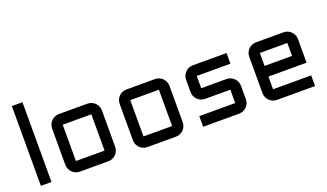

<svg xmlns="http://www.w3.org/2000/svg" viewBox="-69 -1175 2775 1629"><g transform="rotate(-20 1318.0 -360.0)"><path d="M175.8 -720.2V0H80.1V-720.2Z M785.6 -96.2Q785.6 -76.2 778.1 -58.6Q770.5 -41 757.6 -28.1Q744.6 -15.1 727.3 -7.6Q710 0 689.9 0H431.6Q412.1 0 394.5 -7.6Q377 -15.1 364 -28.1Q351.1 -41 343.5 -58.6Q335.9 -76.2 335.9 -96.2V-423.8Q335.9 -443.8 343.5 -461.4Q351.1 -479 364 -491.9Q377 -504.9 394.5 -512.5Q412.1 -520 431.6 -520H689.9Q710 -520 727.3 -512.5Q744.6 -504.9 757.6 -491.9Q770.5 -479 778.1 -461.4Q785.6 -443.8 785.6 -423.8ZM431.6 -423.8V-96.2H689.9V-423.8Z M1395.5 -96.2Q1395.5 -76.2 1387.9 -58.6Q1380.4 -41 1367.4 -28.1Q1354.5 -15.1 1337.2 -7.6Q1319.8 0 1299.8 0H1041.5Q1022 0 1004.4 -7.6Q986.8 -15.1 973.9 -28.1Q960.9 -41 953.4 -58.6Q945.8 -76.2 945.8 -96.2V-423.8Q945.8 -443.8 953.4 -461.4Q960.9 -479 973.9 -491.9Q986.8 -504.9 1004.4 -512.5Q1022 -520 1041.5 -520H1299.8Q1319.8 -520 1337.2 -512.5Q1354.5 -504.9 1367.4 -491.9Q1380.4 -479 1387.9 -461.4Q1395.5 -443.8 1395.5 -423.8ZM1041.5 -423.8V-96.2H1299.8V-423.8Z M1869.6 -96.2V-216.8H1641.6Q1621.6 -216.8 1604 -224.4Q1586.4 -231.9 1573.5 -244.9Q1560.5 -257.8 1553 -275.4Q1545.4 -293 1545.4 -313V-423.8Q1545.4 -443.8 1553 -461.4Q1560.5 -479 1573.5 -491.9Q1586.4 -504.9 1604 -512.5Q1621.6 -520 1641.6 -520H1945.8V-423.8H1641.6V-313H1869.6Q1889.6 -313 1907 -305.4Q1924.3 -297.9 1937.5 -284.9Q1950.7 -272 1958.3 -254.4Q1965.8 -236.8 1965.8 -216.8V-96.2Q1965.8 -76.2 1958.3 -58.6Q1950.7 -41 1937.5 -28.1Q1924.3 -15.1 1907 -7.6Q1889.6 0 1869.6 0H1545.4V-96.2Z M2555.7 -210.9H2211.4V-96.2H2555.7V0H2211.4Q2191.9 0 2174.3 -7.6Q2156.7 -15.1 2143.8 -28.1Q2130.9 -41 2123.3 -58.6Q2115.7 -76.2 2115.7 -96.2V-423.8Q2115.7 -443.8 2123.3 -461.4Q2130.9 -479 2143.8 -491.9Q2156.7 -504.9 2174.3 -512.5Q2191.9 -520 2211.4 -520H2459.5Q2479.5 -520 2497.1 -512.5Q2514.6 -504.9 2527.6 -491.9Q2540.5 -479 2548.1 -461.4Q2555.7 -443.8 2555.7 -423.8ZM2211.4 -423.8V-307.1H2459.5V-423.8Z"/></g></svg>

Font: Aldrich [RUS by Daymarius]
Style: Regular
Weight: 400
Designer: Matthew Desmond
Foundry: Matthew Desmond
Version: Version 1.002 August 24, 2018